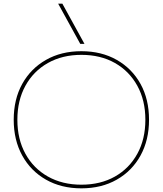

<svg xmlns="http://www.w3.org/2000/svg" viewBox="-20 -1020 890 1050"><path d="M425 10Q315 10 231.5 -37.5Q148 -85 101.5 -169.5Q55 -254 55 -365Q55 -477 101.5 -561Q148 -645 231.5 -692.5Q315 -740 425 -740Q535 -740 618.5 -692.5Q702 -645 748.5 -561Q795 -477 795 -365Q795 -254 748.5 -169.5Q702 -85 618.5 -37.5Q535 10 425 10ZM425 -10Q530 -10 608.5 -54.5Q687 -99 731 -179Q775 -259 775 -365Q775 -471 731 -551Q687 -631 608.5 -675.5Q530 -720 425 -720Q321 -720 242 -675.5Q163 -631 119 -551Q75 -471 75 -365Q75 -259 119 -179Q163 -99 242 -54.5Q321 -10 425 -10ZM419 -780 298 -1000H321L442 -780Z"/></svg>

Font: M PLUS 2 Thin
Style: Regular
Weight: 100
Designer: Coji Morishita
Foundry: UNDERFOREST DESIGN
Version: Version 1.001